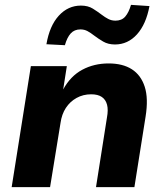

<svg xmlns="http://www.w3.org/2000/svg" viewBox="-20 -770 679 790"><path d="M28 0 107 -498H255L240 -402Q270 -457 318.5 -483Q367 -509 427 -509Q485 -509 522.5 -485Q560 -461 575.5 -413Q591 -365 579 -290L533 0H375L420 -286Q426 -318 420.5 -339Q415 -360 399 -371Q383 -382 355 -382Q322 -382 295 -367Q268 -352 251 -326Q234 -300 229 -264L186 0ZM247 -584 171 -588Q184 -664 222 -705.5Q260 -747 313 -747Q342 -747 362 -734.5Q382 -722 399 -709Q412 -699 425.5 -692Q439 -685 455 -685Q481 -685 495.5 -702Q510 -719 519 -750L595 -745Q581 -670 543.5 -628.5Q506 -587 453 -587Q425 -587 404.5 -599Q384 -611 367 -624Q353 -635 340 -642Q327 -649 311 -649Q286 -649 271 -632.5Q256 -616 247 -584Z"/></svg>

Font: Nunito Sans 9pt ExtraBold
Style: Italic
Weight: 800
Italic angle: -9°
Version: Version 3.101;gftools[0.9.27]